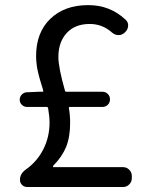

<svg xmlns="http://www.w3.org/2000/svg" viewBox="-20 -746 595 766"><path d="M193.4 -79.1H471.7Q485.4 -79.1 495.6 -68.8Q505.9 -58.6 505.9 -43.9V-35.2Q505.9 -20.5 495.6 -10.3Q485.4 0 471.7 0H87.9Q76.2 0 67.9 -8.3Q59.6 -16.6 59.6 -28.3Q59.6 -53.7 84 -70.3Q128.9 -102.5 153.3 -151.4Q177.7 -200.2 177.7 -256.8Q177.7 -281.2 171.9 -314.5Q170.9 -319.3 167 -319.3H87.9Q76.2 -319.3 67.4 -327.6Q58.6 -335.9 58.6 -348.1Q58.6 -360.4 67.4 -369.1Q76.2 -377.9 87.9 -377.9L133.8 -379.9H149.4Q154.3 -379.9 152.3 -383.8Q152.3 -386.7 148.4 -398.9Q144.5 -411.1 143.6 -414.6Q142.6 -418 139.2 -429.2Q135.7 -440.4 134.8 -445.3Q133.8 -450.2 131.3 -460Q128.9 -469.7 127.9 -476.1Q127 -482.4 126 -490.7Q125 -499 124.5 -506.8Q124 -514.6 124 -522.5Q124 -616.2 180.7 -670.9Q237.3 -725.6 332 -725.6Q419.9 -725.6 481.4 -667Q492.2 -657.2 491.2 -642.6Q490.2 -627.9 479.5 -618.2L476.6 -615.2Q465.8 -605.5 452.1 -606Q438.5 -606.4 426.8 -616.2Q388.7 -650.4 337.9 -650.4Q279.3 -650.4 246.1 -614.3Q212.9 -578.1 212.9 -518.6Q212.9 -476.6 239.3 -383.8Q240.2 -379.9 244.1 -379.9H388.7Q401.4 -379.9 410.2 -371.1Q418.9 -362.3 418.9 -349.6Q418.9 -336.9 410.2 -328.1Q401.4 -319.3 388.7 -319.3H258.8Q253.9 -319.3 254.9 -314.5Q259.8 -287.1 259.8 -255.9Q259.8 -199.2 243.7 -159.7Q227.5 -120.1 192.4 -85Q191.4 -83 191.4 -81.1Q191.4 -79.1 193.4 -79.1Z"/></svg>

Font: Gen Jyuu GothicL Regular
Style: Regular
Weight: 400
Designer: [Source Han Sans]
Ryoko NISHIZUKA  (kana & ideographs); Paul D. Hunt (Latin, Greek & Cyrillic); Wenlong ZHANG  (bopomofo
Version: Version 1.002.20150607